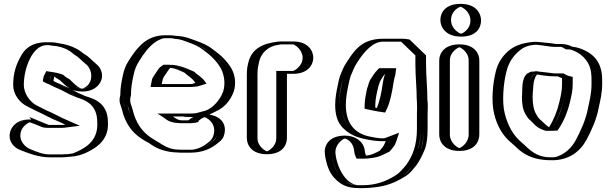

<svg xmlns="http://www.w3.org/2000/svg" viewBox="-20 -762 3158 991"><path d="M233 -544H221C164 -544 127 -513 107 -473C85 -432 68 -388 68 -324C68 -272 104 -228 140 -209C165 -196 190 -183 217 -172C246 -159 271 -143 300 -132L327 -120L311 -118C306 -117 302 -117 298 -117H226C221 -117 214 -120 209 -122C208 -122 207 -122 206 -123C192 -130 175 -136 160 -141C109 -158 66 -124 54 -88C37 -38 71 6 107 17C146 34 183 50 239 50H301C310 50 319 49 329 48C359 45 374 43 402 31C465 2 522 -41 517 -131C517 -199 481 -245 428 -260C424 -261 420 -263 415 -265L400 -270L384 -277C379 -280 373 -282 367 -284C342 -299 315 -312 286 -324L260 -336C252 -339 244 -343 237 -347C238 -352 238 -356 239 -359C239 -361 239 -363 240 -364V-365L245 -375C253 -374 258 -373 266 -371C270 -371 274 -368 277 -367C286 -358 297 -351 310 -344C323 -331 339 -314 355 -305C395 -276 447 -290 471 -324C500 -364 486 -416 452 -440C431 -457 418 -474 393 -488C390 -490 388 -492 387 -493C359 -516 322 -533 278 -539C265 -539 245 -544 233 -544ZM233 -529C241 -529 262 -524 277 -524C318 -518 353 -502 377 -482C380 -479 382 -477 385 -475C408 -462 420 -447 443 -428C471 -408 483 -366 459 -333C439 -305 397 -293 364 -317C350 -327 333 -342 319 -356C305 -363 294 -371 285 -380C281 -381 277 -385 268 -386C262 -387 256 -389 247 -390L236 -391L225 -369V-367C224 -363 224 -361 224 -361C223 -356 223 -353 222 -349L221 -339L230 -334C238 -330 246 -325 254 -322L280 -310C308 -299 335 -285 360 -271C366 -268 373 -266 378 -263L395 -256L410 -251C462 -234 502 -203 502 -131C507 -49 458 -11 396 17C366 30 340 35 301 35H239C198 35 167 26 140 15C127 7 119 6 112 3C83 -6 54 -43 68 -84C78 -113 113 -141 155 -127C171 -122 193 -112 205 -107C212 -104 217 -102 226 -102H298C303 -102 308 -102 313 -103L382 -112L306 -146C278 -156 254 -172 223 -186C214 -190 204 -194 196 -198L147 -222C115 -239 83 -279 83 -324C83 -385 98 -426 120 -466C138 -503 170 -529 221 -529ZM233 -529H221C170 -529 138 -503 120 -466C98 -426 83 -385 83 -324C83 -279 115 -239 147 -222L196 -198C204 -194 214 -190 223 -186C254 -172 278 -156 306 -146L382 -112L313 -103C308 -102 303 -102 298 -102H226C217 -102 212 -104 205 -107C192 -113 171 -122 155 -127C113 -141 78 -113 68 -84C54 -43 83 -6 112 3C152 20 185 35 239 35H301C309 35 318 34 327 33C358 29 369 29 396 17C458 -11 507 -49 502 -131C502 -193 470 -233 424 -246C419 -247 416 -248 410 -251L395 -256L378 -263C373 -266 367 -268 361 -270C335 -285 309 -299 280 -310L254 -322C246 -325 238 -330 230 -334L221 -339L222 -349C223 -353 223 -356 224 -361C224 -361 224 -363 225 -367V-369L236 -391L247 -390C256 -389 262 -387 268 -386C277 -385 281 -381 285 -380C294 -371 305 -363 319 -356C333 -342 349 -326 363 -318C396 -294 439 -305 459 -333C483 -366 471 -408 443 -428C420 -447 408 -463 386 -475C382 -477 380 -479 377 -482C353 -502 318 -518 277 -524C262 -524 241 -529 233 -529ZM237 -347C244 -343 252 -339 260 -336L286 -324C314 -313 342 -299 367 -284C371 -282 374 -282 384 -277L400 -270L415 -265C472 -246 517 -210 517 -131C521 -41 466 2 402 31C370 45 341 50 301 50H239C183 50 145 32 107 17C73 6 37 -38 54 -89C66 -125 109 -158 160 -141C176 -136 187 -132 202 -125C209 -122 219 -117 226 -117H298C302 -117 306 -117 311 -118L327 -120L300 -132C271 -143 246 -159 217 -172L190 -184L140 -209C103 -228 68 -272 68 -324C68 -387 84 -431 107 -473C127 -513 164 -544 221 -544H233C245 -544 264 -539 278 -539C322 -533 359 -515 386 -493C389 -491 390 -490 393 -488C417 -475 430 -458 452 -440C485 -416 500 -365 471 -324C447 -290 395 -276 355 -305C341 -315 326 -328 310 -344C299 -350 286 -358 277 -367C269 -371 254 -374 245 -375C241 -367 239 -358 237 -347ZM201 -342C211 -336 224 -330 235 -326L261 -313C288 -302 314 -289 339 -275C345 -272 352 -270 358 -267L377 -259L392 -254C436 -239 482 -211 482 -131C487 -44 434 -5 377 21C352 32 350 31 322 33C315 34 306 35 301 35H239C200 35 173 23 132 6C114 -2 72 -34 89 -86C98 -113 128 -130 133 -131C133 -131 135 -130 139 -129C157 -123 175 -115 190 -109C192 -108 202 -102 226 -102H298C306 -102 315 -103 322 -104L392 -113L324 -143C295 -154 252 -180 216 -194L167 -219C139 -234 103 -275 103 -324C103 -411 148 -529 221 -529H232C237 -529 253 -525 271 -524C302 -519 332 -507 355 -487C359 -484 360 -483 364 -480C385 -468 398 -452 421 -433C448 -414 464 -365 438 -328C428 -314 413 -307 406 -305C390 -301 355 -337 340 -352C326 -360 316 -366 306 -376C295 -380 278 -386 256 -389L219 -395L205 -367V-365C203 -357 202 -350 201 -342ZM352 -299C361 -295 372 -293 384 -291C443 -283 478 -308 492 -328C519 -365 507 -410 473 -435C452 -452 440 -469 414 -484C411 -486 411 -485 408 -488C381 -511 341 -530 288 -538C272 -540 268 -544 233 -544H221C137 -544 104 -504 86 -469C64 -429 48 -386 48 -324C48 -276 79 -234 120 -213L170 -188C209 -171 240 -151 282 -135L317 -119L303 -117H232C199 -131 165 -144 132 -158L141 -145C70 -149 42 -110 34 -86C19 -42 44 -1 89 14C128 29 177 50 239 50H301C348 50 386 43 421 28C489 -3 542 -47 537 -131C537 -197 505 -238 445 -258C442 -259 438 -260 433 -262L418 -267L403 -274C392 -279 389 -280 388 -280C377 -286 364 -293 352 -299ZM260 -366V-367C266 -362 280 -353 289 -348C307 -331 322 -316 341 -305C329 -311 317 -316 305 -321L279 -333C272 -336 263 -340 256 -344C257 -352 258 -358 260 -366Z M881 -410C871 -411 859 -413 849 -413H843C835 -408 827 -395 822 -387L806 -363C800 -354 800 -350 797 -338L795 -328H953C961 -328 968 -328 975 -329C986 -329 995 -333 1005 -336C992 -356 970 -366 953 -383C931 -392 908 -403 884 -409C883 -410 882 -410 881 -410ZM1003 -164 991 -158C984 -152 978 -149 970 -143C969 -143 969 -143 969 -142C966 -141 963 -141 961 -141H920C917 -141 911 -141 904 -142C882 -142 871 -152 857 -161H953C971 -161 987 -162 1003 -164ZM1037 -172C1087 -171 1131 -128 1119 -72C1114 -49 1103 -32 1084 -19C1055 5 1016 26 962 26H920C915 26 908 26 899 25C843 25 806 3 771 -18L753 -29C695 -61 659 -102 636 -170C633 -182 630 -193 626 -206C620 -219 617 -232 617 -245C617 -254 618 -262 621 -271C621 -311 627 -341 634 -374C640 -405 650 -428 665 -452L683 -480C709 -517 738 -551 781 -569C798 -576 815 -580 832 -580H852C861 -580 871 -579 880 -578L894 -576C925 -574 946 -565 971 -556C1004 -544 1032 -533 1058 -512C1097 -484 1131 -453 1155 -410C1173 -375 1180 -330 1167 -288C1150 -239 1109 -193 1058 -178ZM962 -396C979 -379 1001 -368 1017 -344L1029 -327L1009 -322C1000 -319 991 -314 976 -314C970 -313 961 -313 953 -313H777L782 -341C784 -352 787 -360 794 -371L809 -395C815 -405 825 -419 838 -428H849C894 -428 929 -410 962 -396ZM1001 -179 1088 -190 999 -145C994 -141 990 -139 984 -135V-130L972 -127C968 -126 965 -126 961 -126H920C916 -126 911 -126 903 -127C877 -127 861 -141 849 -149L807 -176H953C970 -176 986 -177 1001 -179ZM900 10H899C856 10 819 -4 793 -21C787 -25 783 -28 778 -31L761 -42C706 -73 671 -110 650 -174C647 -187 644 -197 640 -210C637 -222 632 -232 632 -245C632 -253 634 -261 636 -269V-271C636 -310 642 -338 649 -371C655 -401 663 -422 678 -444L695 -472C721 -509 748 -539 787 -555C802 -562 817 -565 832 -565H852C861 -565 869 -564 878 -563L892 -561C920 -559 940 -551 966 -542C999 -530 1025 -520 1049 -500C1087 -473 1120 -443 1142 -403C1158 -370 1164 -331 1153 -293C1136 -247 1099 -205 1054 -192C1014 -181 973 -170 933 -159L1037 -157C1082 -156 1113 -119 1104 -75C1100 -55 1091 -42 1075 -31C1047 -8 1012 11 962 11H920C915 11 908 11 900 10ZM884 -425C870 -426 863 -428 849 -428H838C825 -419 815 -405 809 -395L794 -371C787 -360 784 -352 782 -341L777 -313H953C961 -313 970 -313 976 -314C991 -314 1000 -319 1009 -322L1029 -327L1017 -344C1000 -369 977 -381 962 -396C940 -405 916 -416 890 -423C885 -425 884 -425 884 -425ZM1001 -179C986 -177 970 -176 953 -176H807L849 -149C861 -141 877 -127 903 -127C911 -126 916 -126 920 -126H961C965 -126 968 -126 972 -127L984 -130V-135C990 -139 994 -141 999 -145L1088 -190ZM632 -245C632 -234 635 -223 640 -212C646 -200 647 -187 650 -174C671 -110 706 -73 761 -42L778 -31C783 -28 787 -25 793 -21C819 -4 856 10 899 10H900C908 11 915 11 920 11H962C1012 11 1046 -8 1074 -31C1089 -44 1100 -54 1104 -75C1113 -119 1082 -156 1037 -157L933 -159C973 -170 1014 -181 1054 -192C1099 -205 1136 -247 1153 -293C1164 -331 1158 -370 1142 -403C1120 -442 1087 -473 1049 -500C1023 -519 1000 -530 966 -542C940 -551 920 -559 892 -561L878 -563C869 -564 861 -565 852 -565H832C817 -565 802 -562 787 -555C748 -539 721 -509 695 -472L678 -444C663 -422 655 -401 649 -371C642 -338 636 -310 636 -271V-269C634 -261 632 -253 632 -245ZM953 -328H795L797 -338C799 -349 800 -355 806 -363L822 -387C827 -395 834 -406 843 -413H849C861 -413 869 -411 883 -410L885 -409C909 -403 931 -392 953 -383C973 -364 992 -355 1005 -336C987 -330 976 -328 953 -328ZM920 -141H961C963 -141 965 -141 969 -142C970 -142 968 -143 969 -143C977 -148 985 -153 991 -158L1003 -164C987 -162 971 -161 953 -161H857C870 -152 883 -142 904 -142C912 -142 916 -141 920 -141ZM899 25C909 26 914 26 920 26H962C1016 26 1056 5 1084 -19C1103 -32 1114 -49 1119 -72C1130 -128 1089 -170 1037 -172L1058 -178C1109 -193 1149 -238 1167 -288C1182 -329 1172 -375 1155 -410C1131 -452 1096 -485 1058 -512C1031 -534 1004 -544 971 -556C946 -565 924 -574 894 -576L880 -578C871 -579 861 -580 852 -580H832C815 -580 798 -576 781 -569C738 -551 710 -517 683 -480L665 -452C649 -428 640 -405 634 -374C627 -341 621 -311 621 -271C619 -263 617 -254 617 -245C617 -228 623 -216 626 -206C630 -192 633 -183 636 -170C659 -103 695 -61 753 -29L771 -18C776 -15 779 -13 785 -9C812 10 853 25 899 25ZM849 -428H824L814 -421C800 -412 793 -399 788 -391L772 -367C765 -357 764 -350 762 -339L757 -313H953C962 -313 973 -313 980 -314C1008 -315 1020 -323 1025 -324L1046 -330L1039 -340C1023 -364 998 -376 982 -392C944 -408 909 -428 849 -428ZM1004 -138C1009 -141 1014 -146 1020 -150L1106 -193L993 -178C981 -176 968 -176 953 -176H793L828 -153C837 -147 853 -129 900 -127C907 -126 913 -126 920 -126H961C970 -126 977 -127 982 -128H990L993 -130L1004 -132ZM902 10H899C872 10 841 0 815 -17C810 -21 804 -24 799 -27L781 -38C728 -68 693 -106 671 -172C668 -185 665 -195 661 -208C657 -221 652 -231 652 -245C652 -253 653 -262 656 -270V-271C656 -311 662 -340 669 -373C675 -403 684 -425 699 -448L717 -476C743 -513 772 -544 806 -558C819 -564 827 -565 832 -565H852C857 -565 863 -565 869 -564L886 -561C906 -560 919 -556 948 -545C981 -533 1004 -524 1028 -505C1066 -478 1098 -448 1121 -407C1138 -373 1144 -330 1132 -290C1115 -242 1073 -200 1038 -190C1032 -188 1025 -187 1018 -185L926 -159L1035 -157C1043 -157 1096 -130 1084 -73C1080 -51 1069 -36 1054 -26C1025 -2 993 11 962 11H920C918 11 908 10 902 10ZM932 -387C952 -368 971 -360 984 -340L988 -334C970 -328 973 -328 953 -328H815L817 -340C819 -351 821 -358 827 -367L843 -391C847 -397 853 -406 859 -412C886 -409 907 -398 932 -387ZM872 -161H953C965 -161 977 -161 987 -162L970 -154C965 -150 959 -146 952 -141H920C901 -141 892 -147 872 -161ZM896 25C907 26 912 26 920 26H962C1035 26 1077 -1 1105 -24C1125 -38 1135 -53 1139 -74C1148 -117 1126 -167 1044 -172C1054 -175 1065 -177 1074 -180C1136 -198 1170 -244 1187 -291C1199 -331 1194 -371 1176 -406C1153 -447 1117 -480 1079 -507C1052 -529 1022 -541 988 -553C965 -561 941 -573 901 -576L889 -577C877 -579 865 -580 852 -580H832C743 -580 698 -526 662 -476L644 -448C629 -425 620 -402 614 -372C607 -339 601 -310 601 -271V-270C598 -261 597 -253 597 -245C597 -230 603 -219 606 -208C610 -195 613 -186 616 -172C638 -107 673 -66 732 -33L750 -23C755 -20 757 -18 763 -14C790 5 837 24 896 25Z M1441 -50V-381H1493C1538 -381 1577 -419 1577 -464C1577 -509 1538 -548 1493 -548H1431C1420 -548 1408 -546 1394 -543C1335 -532 1293 -496 1281 -438L1276 -413C1275 -403 1274 -391 1274 -376V-50C1274 -4 1312 34 1358 34C1404 34 1441 -4 1441 -50ZM1426 -50V-396H1493C1530 -396 1562 -428 1562 -464C1562 -500 1529 -533 1493 -533H1431C1422 -533 1410 -531 1397 -528C1343 -518 1306 -487 1296 -435L1291 -411C1290 -403 1289 -390 1289 -376V-50C1289 -12 1320 19 1357 19C1394 19 1426 -12 1426 -50ZM1426 -50C1426 -12 1394 19 1357 19C1320 19 1289 -12 1289 -50V-376C1289 -390 1290 -403 1291 -411L1296 -435C1306 -487 1343 -518 1397 -528C1410 -531 1422 -533 1431 -533H1493C1529 -533 1562 -500 1562 -464C1562 -428 1530 -396 1493 -396H1426ZM1441 -50C1441 -4 1404 34 1358 34C1312 34 1274 -4 1274 -50V-376C1274 -391 1275 -404 1276 -413L1281 -438C1293 -496 1335 -532 1394 -543C1407 -546 1419 -548 1431 -548H1493C1538 -548 1577 -509 1577 -464C1577 -419 1538 -381 1493 -381H1441ZM1406 -50C1406 -2 1361 19 1358 19C1355 19 1309 -2 1309 -50V-376C1309 -390 1310 -403 1311 -412L1316 -437C1327 -494 1369 -522 1408 -529C1417 -531 1429 -533 1431 -533H1493C1502 -532 1542 -505 1542 -464C1542 -421 1500 -397 1493 -396H1406ZM1461 -50V-381H1493C1572 -381 1597 -430 1597 -464C1597 -498 1572 -548 1493 -548H1431C1410 -548 1396 -544 1383 -542C1309 -528 1272 -489 1261 -436L1256 -412C1255 -403 1254 -390 1254 -376V-50C1254 -14 1278 34 1358 34C1438 34 1461 -14 1461 -50Z M1897 -210C1911 -206 1927 -204 1942 -201C1959 -236 1969 -290 1976 -335C1979 -353 1982 -367 1986 -378V-381L1988 -395H1960C1948 -383 1936 -363 1928 -351C1921 -340 1918 -328 1913 -314C1908 -304 1905 -276 1902 -265C1900 -255 1897 -233 1897 -221ZM2159 -431V-479L2075 -560C2070 -561 2064 -562 2059 -562H1957C1868 -562 1824 -498 1788 -441C1771 -415 1768 -399 1756 -373C1751 -360 1747 -344 1744 -327C1737 -295 1730 -258 1730 -221C1730 -115 1786 -62 1873 -44C1906 -37 1957 -26 1992 -39C1989 -30 1987 -24 1983 -17L1977 -8C1974 -4 1970 0 1966 5C1965 8 1963 10 1961 12C1949 18 1933 25 1921 31C1906 38 1873 42 1852 42H1849C1848 41 1848 39 1848 38C1847 34 1845 29 1844 23L1842 9C1838 -14 1827 -32 1808 -46C1747 -91 1666 -35 1677 35L1679 50C1695 132 1737 209 1833 209H1852C1936 209 1999 185 2051 152C2075 137 2091 116 2109 95C2145 46 2167 -12 2167 -97V-173C2168 -197 2168 -217 2167 -233C2167 -238 2167 -242 2166 -247C2166 -306 2159 -371 2159 -431ZM1893 -195 1882 -198V-221C1882 -236 1884 -258 1887 -269C1889 -278 1892 -304 1899 -320C1911 -353 1928 -384 1954 -410H2005L2001 -380V-375C1997 -364 1994 -352 1991 -333C1984 -287 1974 -232 1955 -194L1950 -184L1940 -186C1924 -189 1908 -191 1893 -195ZM2152 -233C2153 -217 2153 -197 2152 -173V-97C2152 -54 2148 -18 2136 10C2124 38 2112 65 2097 86C2078 108 2064 126 2043 139C1993 171 1932 194 1852 194H1833C1792 194 1773 185 1747 160C1717 131 1704 98 1694 48L1692 33C1683 -26 1749 -69 1799 -33C1815 -21 1824 -8 1827 11L1829 26C1832 41 1835 46 1840 57H1852C1875 57 1908 54 1928 45C1943 39 1957 31 1970 24C1977 17 1983 8 1989 1L1996 -9C2000 -17 2003 -24 2006 -34L2016 -64L1987 -53C1958 -42 1910 -52 1876 -59C1832 -68 1803 -84 1778 -112C1756 -136 1745 -172 1745 -221C1745 -256 1752 -292 1759 -324C1762 -341 1766 -356 1770 -367C1782 -395 1785 -409 1801 -433C1835 -487 1875 -547 1957 -547H2059C2062 -547 2066 -546 2068 -546L2144 -473V-431C2144 -370 2151 -305 2151 -247V-246C2152 -242 2152 -238 2152 -233ZM1893 -195C1908 -191 1924 -189 1940 -186L1950 -184L1955 -194C1974 -232 1984 -287 1991 -333C1994 -352 1997 -364 2001 -375V-380L2005 -410H1954C1928 -384 1911 -353 1899 -320C1892 -304 1889 -278 1887 -269C1884 -258 1882 -236 1882 -221V-198ZM2151 -246V-247C2151 -305 2144 -370 2144 -431V-473L2068 -546C2066 -546 2062 -547 2059 -547H1957C1876 -547 1838 -491 1801 -433C1785 -409 1782 -395 1770 -367C1766 -356 1762 -341 1759 -324C1752 -292 1745 -256 1745 -221C1745 -121 1795 -76 1876 -59C1910 -52 1958 -42 1987 -53L2016 -64L2006 -34C2003 -24 2000 -17 1996 -9L1989 1C1983 8 1977 17 1970 24C1957 31 1943 39 1928 45C1908 54 1875 57 1852 57H1840C1837 51 1834 47 1832 38C1832 38 1830 32 1829 26L1827 11C1824 -8 1815 -21 1799 -33C1752 -68 1683 -28 1692 33L1694 48C1710 128 1748 194 1833 194H1852C1933 194 1993 171 2043 139C2064 126 2078 108 2097 86C2130 40 2152 -15 2152 -97V-173C2153 -197 2153 -217 2152 -233C2152 -238 2152 -242 2151 -246ZM1897 -210V-221C1897 -234 1900 -256 1902 -265C1905 -276 1907 -301 1913 -313C1919 -326 1920 -339 1928 -351C1936 -363 1949 -383 1960 -395H1988L1986 -381V-378C1981 -365 1979 -353 1976 -335C1969 -290 1959 -236 1942 -201C1925 -204 1912 -206 1897 -210ZM2167 -233C2168 -216 2168 -197 2167 -173V-97C2167 -53 2163 -15 2150 16C2126 71 2099 122 2051 152C1999 185 1936 209 1852 209H1833C1737 209 1696 132 1679 50L1677 35C1670 -14 1706 -55 1749 -61C1796 -68 1835 -31 1842 9L1844 23C1846 32 1847 37 1849 42H1852C1873 42 1905 38 1921 31C1935 25 1948 19 1961 12C1965 8 1971 -1 1977 -8L1983 -17C1986 -23 1989 -31 1992 -39C1956 -26 1907 -37 1873 -44C1786 -62 1730 -115 1730 -221C1730 -275 1742 -331 1756 -373C1768 -399 1771 -415 1788 -441C1824 -498 1868 -562 1957 -562H2059C2065 -562 2070 -561 2075 -560L2159 -479V-431C2159 -371 2166 -306 2166 -247C2166 -245 2167 -237 2167 -233ZM1879 -197C1896 -193 1913 -190 1929 -187L1968 -181L1976 -198C1994 -235 2004 -289 2011 -334C2014 -352 2017 -366 2021 -377V-381L2025 -410H1937L1928 -401C1914 -387 1902 -367 1894 -355C1885 -342 1883 -330 1879 -317C1872 -303 1870 -276 1867 -266C1865 -255 1862 -234 1862 -221V-201ZM2132 -233C2133 -217 2133 -197 2132 -173V-97C2132 -13 2110 43 2076 90C2057 112 2042 131 2022 143C1972 175 1918 194 1852 194H1833C1781 194 1732 136 1714 49L1712 34C1705 -15 1749 -45 1760 -47C1761 -47 1764 -46 1769 -44C1789 -34 1803 -15 1807 10L1809 24C1811 33 1812 39 1815 45L1821 57H1852C1880 57 1921 53 1947 41C1962 35 1977 27 1991 20C1998 13 2004 4 2010 -3L2017 -13C2021 -21 2024 -28 2027 -37L2040 -77L1969 -50C1956 -45 1928 -49 1889 -57C1815 -72 1765 -120 1765 -221C1765 -257 1772 -294 1779 -326C1782 -343 1786 -358 1790 -370C1802 -396 1806 -412 1822 -437C1861 -499 1906 -547 1957 -547H2050L2124 -476V-431C2124 -371 2131 -306 2131 -247C2132 -242 2132 -238 2132 -233ZM1917 -207V-221C1917 -235 1920 -257 1922 -267C1928 -295 1934 -332 1949 -355C1953 -362 1960 -372 1966 -380V-376C1962 -365 1959 -353 1956 -334C1950 -292 1941 -241 1925 -205C1922 -206 1918 -207 1917 -207ZM2186 -246V-247C2186 -306 2179 -371 2179 -431V-476L2094 -558L2081 -560C2074 -561 2070 -562 2059 -562H1957C1864 -562 1824 -518 1795 -479C1784 -464 1775 -450 1767 -437C1750 -412 1747 -397 1735 -370C1731 -358 1727 -342 1724 -325C1717 -293 1710 -257 1710 -221C1710 -171 1721 -134 1745 -107C1772 -78 1806 -56 1861 -45C1887 -39 1929 -31 1971 -34C1968 -26 1965 -20 1962 -13L1956 -4C1950 3 1945 11 1940 16C1917 27 1902 38 1869 41C1868 37 1866 32 1864 25L1862 10C1854 -33 1814 -63 1756 -62C1675 -60 1651 -8 1657 34L1659 49C1669 100 1682 135 1715 166C1742 192 1774 209 1833 209H1852C1878 209 1892 207 1913 205C1982 198 2031 174 2072 148C2099 132 2111 112 2130 90C2146 67 2159 41 2171 13C2183 -16 2187 -54 2187 -97V-173C2188 -203 2189 -224 2186 -246Z M2267 -450V-67C2267 -22 2306 17 2351 17C2396 17 2434 -22 2434 -67V-450C2434 -495 2396 -533 2351 -533C2306 -533 2267 -495 2267 -450ZM2273 -659C2273 -612 2313 -573 2360 -573C2406 -573 2443 -610 2443 -656C2443 -703 2404 -742 2357 -742C2311 -742 2273 -705 2273 -659ZM2282 -450C2282 -487 2314 -518 2351 -518C2388 -518 2419 -487 2419 -450V-67C2419 -30 2388 2 2351 2C2314 2 2282 -30 2282 -67ZM2288 -659C2288 -697 2319 -727 2357 -727C2396 -727 2428 -695 2428 -656C2428 -618 2398 -588 2360 -588C2321 -588 2288 -621 2288 -659ZM2282 -450V-67C2282 -30 2314 2 2351 2C2388 2 2419 -30 2419 -67V-450C2419 -487 2388 -518 2351 -518C2314 -518 2282 -487 2282 -450ZM2288 -659C2288 -621 2321 -588 2360 -588C2398 -588 2428 -618 2428 -656C2428 -695 2396 -727 2357 -727C2319 -727 2288 -697 2288 -659ZM2267 -450C2267 -495 2306 -533 2351 -533C2396 -533 2434 -495 2434 -450V-67C2434 -22 2396 17 2351 17C2306 17 2267 -22 2267 -67ZM2273 -659C2273 -705 2311 -742 2357 -742C2404 -742 2443 -703 2443 -656C2443 -610 2406 -573 2360 -573C2313 -573 2273 -612 2273 -659ZM2302 -450C2302 -496 2347 -518 2351 -518C2355 -518 2399 -496 2399 -450V-67C2399 -25 2360 1 2351 2C2342 1 2302 -25 2302 -67ZM2308 -659C2308 -707 2352 -727 2357 -727C2362 -727 2408 -705 2408 -656C2408 -608 2364 -588 2360 -588C2355 -588 2308 -610 2308 -659ZM2247 -450V-67C2247 -32 2271 17 2351 17C2431 17 2454 -32 2454 -67V-450C2454 -485 2430 -533 2351 -533C2272 -533 2247 -485 2247 -450ZM2253 -659C2253 -623 2279 -573 2360 -573C2440 -573 2463 -620 2463 -656C2463 -693 2438 -742 2357 -742C2277 -742 2253 -695 2253 -659Z M2901 -356V-330C2901 -293 2894 -268 2887 -237C2876 -187 2856 -140 2831 -103H2830C2829 -102 2829 -102 2828 -102H2808C2782 -111 2766 -133 2747 -149C2739 -155 2734 -164 2728 -174C2714 -195 2709 -228 2709 -263C2713 -301 2709 -360 2735 -377C2735 -378 2735 -378 2736 -378C2739 -379 2741 -379 2744 -379H2745C2752 -378 2760 -377 2770 -376C2794 -374 2821 -368 2845 -368H2871C2881 -363 2889 -359 2901 -356ZM2738 -546C2689 -542 2655 -530 2626 -504C2595 -477 2571 -441 2559 -395C2544 -337 2533 -236 2551 -171C2567 -108 2598 -56 2641 -20L2657 -6C2698 35 2742 65 2823 65C2844 66 2863 63 2878 58C2927 41 2962 8 2986 -36C3011 -84 3038 -142 3050 -203C3058 -241 3068 -280 3068 -326V-350C3068 -359 3068 -368 3067 -376C3064 -441 3022 -485 2975 -507C2960 -514 2941 -522 2920 -522C2906 -531 2891 -535 2875 -535H2845C2844 -535 2842 -535 2839 -536C2822 -539 2802 -541 2785 -542C2769 -544 2760 -546 2738 -546ZM2694 -264V-263C2694 -226 2698 -191 2715 -166C2721 -156 2727 -146 2738 -137C2756 -121 2774 -98 2806 -87H2831L2839 -88C2866 -129 2889 -179 2902 -234C2909 -265 2916 -291 2916 -330V-368L2905 -371C2894 -374 2885 -377 2875 -383H2845C2823 -383 2797 -389 2771 -391C2760 -392 2753 -393 2746 -394H2744C2735 -394 2729 -390 2724 -387C2690 -359 2697 -297 2694 -264ZM2916 -507C2904 -515 2890 -520 2875 -520H2845C2827 -520 2805 -526 2784 -527C2767 -529 2761 -531 2739 -531C2693 -528 2663 -516 2636 -493C2607 -468 2585 -434 2574 -391C2559 -335 2549 -236 2566 -175C2581 -114 2610 -65 2651 -31L2667 -17C2707 23 2745 50 2823 50C2843 51 2860 49 2873 44C2918 28 2950 -2 2973 -43C2998 -90 3024 -147 3035 -206C3043 -245 3053 -282 3053 -326V-350C3053 -359 3053 -367 3052 -375C3049 -434 3013 -472 2969 -493C2954 -500 2937 -507 2920 -507ZM2724 -387C2724 -387 2731 -392 2732 -393C2736 -394 2740 -394 2744 -394H2746C2753 -393 2760 -392 2771 -391C2797 -389 2823 -383 2845 -383H2875C2885 -377 2894 -374 2905 -371L2916 -368V-330C2916 -291 2909 -265 2902 -234C2889 -179 2866 -129 2839 -88L2831 -87H2806C2774 -98 2756 -121 2738 -137C2727 -146 2721 -156 2715 -166C2698 -191 2694 -226 2694 -263V-264C2697 -297 2690 -359 2724 -387ZM2916 -507H2920C2937 -507 2954 -500 2969 -493C3013 -472 3049 -434 3052 -375C3053 -367 3053 -359 3053 -350V-326C3053 -282 3043 -245 3035 -206C3024 -147 2998 -90 2973 -43C2950 -2 2918 28 2873 44C2860 49 2843 51 2823 50C2745 50 2707 23 2667 -17L2651 -31C2610 -65 2581 -114 2566 -175C2549 -236 2559 -335 2574 -391C2585 -434 2607 -468 2636 -493C2663 -516 2693 -528 2739 -531C2777 -531 2811 -520 2845 -520H2875C2890 -520 2904 -515 2916 -507ZM2709 -263C2709 -227 2714 -196 2728 -174C2735 -163 2738 -156 2747 -149C2767 -131 2781 -112 2808 -102H2831C2855 -140 2875 -187 2887 -237C2894 -269 2901 -293 2901 -330V-356C2889 -359 2881 -363 2871 -368H2845C2821 -368 2794 -374 2770 -376C2759 -377 2752 -377 2744 -379C2742 -379 2740 -378 2738 -378C2708 -360 2713 -304 2709 -263ZM2920 -522C2941 -522 2960 -514 2975 -507C3022 -485 3064 -441 3067 -376C3068 -368 3068 -359 3068 -350V-326C3068 -280 3058 -241 3050 -203C3038 -142 3011 -84 2986 -36C2962 8 2927 41 2878 58C2863 63 2844 66 2823 65C2742 65 2698 35 2657 -6L2641 -20C2598 -56 2567 -108 2551 -171C2533 -236 2544 -337 2559 -395C2571 -441 2595 -477 2626 -504C2655 -530 2689 -542 2738 -546H2739C2762 -546 2768 -544 2785 -542C2804 -541 2831 -535 2845 -535H2875C2892 -535 2907 -529 2920 -522ZM2674 -263C2674 -227 2678 -194 2694 -170C2700 -160 2705 -151 2716 -142C2733 -127 2747 -103 2787 -90L2796 -87H2834L2857 -88L2865 -99C2890 -137 2910 -185 2922 -236C2929 -267 2936 -292 2936 -330V-365L2919 -369C2912 -371 2908 -372 2899 -377L2888 -383H2845C2834 -383 2809 -388 2776 -391C2763 -392 2762 -392 2753 -394H2744C2734 -394 2725 -393 2718 -391L2702 -383C2669 -356 2678 -299 2674 -263ZM2845 -520H2875C2875 -520 2880 -520 2891 -513L2902 -507H2920C2921 -507 2934 -504 2949 -497C2988 -479 3029 -439 3032 -376C3033 -368 3033 -359 3033 -350V-326C3033 -281 3023 -242 3015 -204C3004 -144 2977 -86 2952 -39C2929 4 2895 32 2856 46C2848 49 2838 50 2824 50H2823C2767 50 2731 30 2689 -12L2672 -27C2631 -61 2602 -111 2586 -173C2569 -236 2579 -336 2594 -393C2605 -438 2628 -472 2657 -497C2683 -520 2707 -528 2741 -531C2771 -531 2815 -520 2845 -520ZM2845 -368H2858C2866 -364 2874 -361 2881 -359V-330C2881 -292 2874 -266 2867 -235C2856 -187 2837 -142 2814 -105C2798 -115 2785 -130 2769 -144C2760 -151 2755 -159 2749 -170C2734 -193 2729 -227 2729 -263C2732 -296 2729 -353 2752 -377C2781 -374 2802 -368 2845 -368ZM2934 -521C2921 -527 2903 -535 2875 -535H2850C2832 -538 2810 -541 2791 -542C2779 -543 2765 -546 2739 -546H2736C2675 -541 2634 -525 2604 -499C2573 -472 2550 -438 2539 -393C2524 -336 2514 -236 2531 -173C2546 -111 2575 -61 2619 -25L2635 -11C2674 28 2721 64 2822 65C2918 68 2976 17 3007 -40C3032 -87 3059 -145 3070 -205C3078 -243 3088 -281 3088 -326V-350C3088 -429 3055 -476 2994 -504C2980 -510 2961 -518 2934 -521Z"/></svg>

Font: Blanket
Style: Black
Weight: 900
Foundry: Cannot Into Space Fonts
Version: Version 0.9